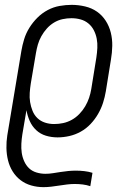

<svg xmlns="http://www.w3.org/2000/svg" viewBox="-20 -558 540 791"><path d="M159 213Q133 213 108.5 206Q84 199 64.5 184Q45 169 32 148Q19 127 13 102.5Q7 78 6.5 52Q6 26 10 0L68 -348Q72 -372 79.5 -396.5Q87 -421 101 -443.5Q115 -466 134 -485Q153 -504 176.5 -516.5Q200 -529 225.5 -533.5Q251 -538 275 -538Q303 -538 330.5 -531.5Q358 -525 379.5 -510Q401 -495 415.5 -472.5Q430 -450 436.5 -423.5Q443 -397 442.5 -369Q442 -341 437 -312L416 -182Q412 -158 404.5 -134.5Q397 -111 384 -88.5Q371 -66 353 -47Q335 -28 312.5 -15.5Q290 -3 265.5 2.5Q241 8 217 8Q192 8 169 1Q146 -6 129 -22Q112 -38 102.5 -59.5Q93 -81 89 -104L72 -4Q69 15 68 34Q67 53 69.5 71Q72 89 79.5 106Q87 123 99.5 135Q112 147 130 152.5Q148 158 167 158Q167 158 167 158Q167 158 167 158Q182 158 198 155.5Q214 153 230 150.5Q246 148 261.5 146.5Q277 145 293 145Q310 145 327.5 147Q345 149 361 154L352 209Q337 204 321 202Q305 200 288 200Q272 200 256 202Q240 204 224 206.5Q208 209 191.5 211Q175 213 159 213ZM203 -47Q222 -47 240.5 -51Q259 -55 276 -64.5Q293 -74 307 -88.5Q321 -103 331 -120Q341 -137 347 -155Q353 -173 356 -191L377 -321Q380 -341 381 -360.5Q382 -380 378.5 -398.5Q375 -417 366.5 -433.5Q358 -450 344 -461.5Q330 -473 312 -478Q294 -483 274 -483Q256 -483 237.5 -479Q219 -475 202.5 -465Q186 -455 173 -440.5Q160 -426 150.5 -409Q141 -392 136 -374.5Q131 -357 128 -339L107 -215Q104 -196 102.5 -176Q101 -156 104 -137.5Q107 -119 114 -101.5Q121 -84 134 -71.5Q147 -59 165 -53Q183 -47 203 -47Z"/></svg>

Font: Iosevka Curly Light Oblique
Style: Regular
Weight: 300
Italic angle: -9°
Monospace: yes
Designer: Belleve Invis
Foundry: Belleve Invis
Version: Version 11.1.0; ttfautohint (v1.8.3)